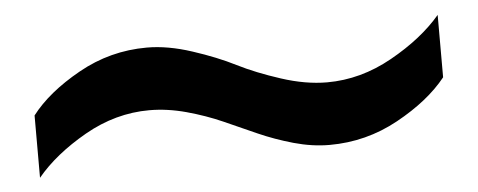

<svg xmlns="http://www.w3.org/2000/svg" viewBox="-29 -454 779 313"><g transform="rotate(-5 360.0 -297.0)"><path d="M25.9 -192.9V-294.9Q53.2 -330.6 105.5 -359.9Q157.7 -389.2 217.8 -389.2Q252 -389.2 291.5 -376.2Q331.1 -363.3 361.1 -348.1Q391.1 -333 430.9 -320.1Q470.7 -307.1 505.9 -307.1Q561 -307.1 612.5 -335.9Q664.1 -364.7 694.8 -400.9V-298.8Q666 -262.7 613.5 -233.9Q561 -205.1 501 -205.1Q472.7 -205.1 442.4 -213.6Q412.1 -222.2 385.3 -234.1Q358.4 -246.1 331.5 -258.1Q304.7 -270 273.4 -278.6Q242.2 -287.1 212.9 -287.1Q157.7 -287.1 106.7 -258.1Q55.7 -229 25.9 -192.9Z"/></g></svg>

Font: Archivo Expanded SemiBold
Style: Regular
Weight: 600
Width: 7
Designer: Hector Gatti
Foundry: Omnibus-Type
Version: Version 2.001